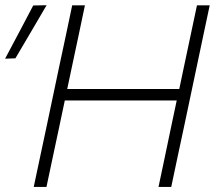

<svg xmlns="http://www.w3.org/2000/svg" viewBox="-30 -734 849 754"><path d="M102.5 0Q115 -59.5 127 -115.5Q139 -171.5 153 -237.5L202.5 -472.5Q217 -540 229 -596.5Q241 -653 253.5 -713H303.5Q291 -653 279 -596.5Q267 -540 252.5 -472L234 -384.5H674L692.5 -472.5Q707 -540 719 -597.5Q731 -654.5 743.5 -713H793.5Q781 -654.5 769 -597.5Q757 -540 742.5 -472L693 -237.5Q679 -171.5 667 -116Q655 -60.5 642.5 0H592.5Q605 -60 617 -116Q629 -171.5 642.5 -238L664 -339.5H224.5L203 -237.5Q189 -171.5 177 -115.5Q165 -59.5 152.5 0ZM-10 -503.5Q18.5 -556.5 46 -609Q73 -661 100.5 -712.5L153 -713.5Q122 -660.5 91.8 -609Q61.5 -557.5 30.5 -505Z"/></svg>

Font: Heraclito ExtraLight
Style: Italic
Weight: 200
Italic angle: -12°
Designer: Kostas Bartsokas (font) & Cristiano Sobral (main changes)
Foundry: Kostas Bartsokas (font) & Cristiano Sobral (main changes)
Version: Version 1.00;July 8, 2020;FontCreator 13.0.0.2655 64-bit